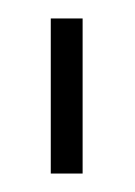

<svg xmlns="http://www.w3.org/2000/svg" viewBox="-20 -695 146 208"><path d="M35 -507H69.5V-675H35Z"/></svg>

Font: Anybody SemiExpanded ExtraLight
Style: Regular
Weight: 250
Width: 6
Version: Version 1.113;gftools[0.9.25]